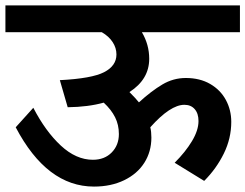

<svg xmlns="http://www.w3.org/2000/svg" viewBox="-40 -682 906 709"><path d="M511 -465Q511 -389 438 -342Q462 -318 473 -304Q519 -346 559.5 -370Q600 -394 646 -394Q698 -394 736 -372Q774 -350 794 -313Q814 -276 814 -232Q814 -171 786.5 -115Q759 -59 714 -14L605 -81Q645 -121 669 -161Q693 -201 693 -235Q693 -263 679 -279Q665 -295 641 -295Q589 -295 515 -212Q519 -196 519 -174Q519 -122 493 -81Q467 -40 418.5 -16.5Q370 7 307 7Q133 7 18 -212L83 -284Q128 -197 184.5 -144.5Q241 -92 303 -92Q346 -92 372.5 -119Q399 -146 399 -187Q399 -221 385 -249Q371 -277 343 -303Q286 -287 210 -286L181 -386Q299 -392 344.5 -415.5Q390 -439 390 -481Q390 -505 376 -526.5Q362 -548 336 -563H-20V-662H846V-563H484Q511 -517 511 -465Z"/></svg>

Font: MartelSansBold
Style: Bold
Weight: 700
Designer: Dan Reynolds and Mathieu Réguer
Foundry: Dan Reynolds and Mathieu Réguer
Version: Version 1.002; ttfautohint (v1.1) -l 5 -r 5 -G 72 -x 0 -D la